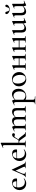

<svg xmlns="http://www.w3.org/2000/svg" viewBox="2232 -2997 1040 5544"><g transform="rotate(-90 2752.0 -225.0)"><path d="M35 -181Q35 -240 63.5 -289Q92 -338 141 -366.5Q190 -395 250 -395Q309 -395 340 -365.5Q371 -336 371 -281Q371 -253 359 -253H290Q294 -312 274.5 -343.5Q255 -375 216 -375Q167 -375 139.5 -333.5Q112 -292 112 -220Q112 -132 152.5 -80Q193 -28 268 -28Q297 -28 318 -35.5Q339 -43 367 -59H368Q371 -59 373.5 -55.5Q376 -52 374 -49Q338 -17 302 -2.5Q266 12 224 12Q165 12 122 -14.5Q79 -41 57 -85.5Q35 -130 35 -181ZM88 -267 312 -271V-253L89 -252Z M411 -12Q429 -12 449.5 -37.5Q470 -63 500 -132L616 -401Q618 -405 622 -405Q626 -405 628 -401L752 -137Q779 -79 792.5 -55Q806 -31 820 -21.5Q834 -12 857 -12Q862 -12 862 -6Q862 0 857 0Q840 0 806 -2Q772 -4 756 -4Q741 -4 711 -2Q681 0 668 0Q664 0 664 -6Q664 -12 668 -12Q709 -12 709 -41Q709 -58 696 -84L591 -307L621 -352L523 -123Q505 -81 505 -55Q505 -12 553 -12Q558 -12 558 -6Q558 0 553 0Q542 0 522 -2Q502 -4 484 -4Q463 -4 443 -2Q425 0 411 0Q406 0 406 -6Q406 -12 411 -12Z M874 -181Q874 -240 902.5 -289Q931 -338 980 -366.5Q1029 -395 1089 -395Q1148 -395 1179 -365.5Q1210 -336 1210 -281Q1210 -253 1198 -253H1129Q1133 -312 1113.5 -343.5Q1094 -375 1055 -375Q1006 -375 978.5 -333.5Q951 -292 951 -220Q951 -132 991.5 -80Q1032 -28 1107 -28Q1136 -28 1157 -35.5Q1178 -43 1206 -59H1207Q1210 -59 1212.5 -55.5Q1215 -52 1213 -49Q1177 -17 1141 -2.5Q1105 12 1063 12Q1004 12 961 -14.5Q918 -41 896 -85.5Q874 -130 874 -181ZM927 -267 1151 -271V-253L928 -252Z M1273 -12Q1300 -12 1312.5 -17Q1325 -22 1329.5 -36Q1334 -50 1334 -81V-595Q1334 -631 1327.5 -646.5Q1321 -662 1304 -662Q1287 -662 1260 -649H1259Q1255 -649 1253 -654Q1251 -659 1254 -661L1386 -724L1391 -725Q1395 -725 1398.5 -722Q1402 -719 1402 -715V-81Q1402 -51 1406.5 -36.5Q1411 -22 1423.5 -17Q1436 -12 1463 -12Q1465 -12 1465 -6Q1465 0 1463 0Q1436 0 1422 -1L1370 -2L1315 -1Q1300 0 1273 0Q1270 0 1270 -6Q1270 -12 1273 -12ZM1523 -96Q1517 -104 1492 -139Q1467 -174 1451.5 -182.5Q1436 -191 1413 -191Q1405 -191 1373 -189L1371 -207Q1426 -211 1460 -211Q1493 -211 1510.5 -204Q1528 -197 1542 -181Q1556 -165 1593 -116Q1611 -93 1619 -80Q1646 -42 1663.5 -27.5Q1681 -13 1712 -12Q1715 -12 1715 -6Q1715 0 1712 0H1600Q1592 0 1588.5 -3Q1585 -6 1569 -30.5Q1553 -55 1523 -96ZM1508 -261Q1547 -338 1571 -366.5Q1595 -395 1629 -395Q1653 -395 1665.5 -384Q1678 -373 1678 -356Q1678 -338 1667 -326Q1656 -314 1636 -314Q1622 -314 1608 -322Q1598 -329 1588 -329Q1565 -329 1525 -255Q1510 -225 1494.5 -209Q1479 -193 1460 -193V-211Q1484 -211 1508 -261Z M2276 -12Q2313 -12 2325 -25.5Q2337 -39 2337 -81V-235Q2337 -293 2317 -321Q2297 -349 2254 -349Q2221 -349 2186.5 -328Q2152 -307 2128 -272L2124 -284Q2165 -341 2206.5 -369Q2248 -397 2295 -397Q2348 -397 2376 -366Q2404 -335 2404 -274V-81Q2404 -39 2415.5 -25.5Q2427 -12 2464 -12Q2468 -12 2468 -6Q2468 0 2464 0Q2440 0 2426 -1L2370 -2L2315 -1Q2300 0 2276 0Q2274 0 2274 -6Q2274 -12 2276 -12ZM2017 -12Q2054 -12 2065.5 -25.5Q2077 -39 2077 -81V-235Q2077 -293 2057 -321Q2037 -349 1995 -349Q1961 -349 1927 -328Q1893 -307 1869 -272L1865 -284Q1945 -397 2035 -397Q2087 -397 2116 -367Q2145 -337 2145 -279V-81Q2145 -39 2156.5 -25.5Q2168 -12 2205 -12Q2208 -12 2208 -6Q2208 0 2205 0Q2181 0 2166 -1L2111 -2L2056 -1Q2041 0 2017 0Q2014 0 2014 -6Q2014 -12 2017 -12ZM1760 -12Q1785 -12 1797.5 -17.5Q1810 -23 1814.5 -37.5Q1819 -52 1819 -81V-276Q1819 -309 1811.5 -323.5Q1804 -338 1786 -338Q1769 -338 1733 -324H1731Q1728 -324 1726.5 -329Q1725 -334 1728 -335L1851 -394L1857 -395Q1867 -395 1877.5 -371.5Q1888 -348 1888 -310V-81Q1888 -52 1892.5 -37.5Q1897 -23 1909.5 -17.5Q1922 -12 1948 -12Q1951 -12 1951 -6Q1951 0 1948 0Q1924 0 1909 -1L1854 -2L1798 -1Q1784 0 1760 0Q1757 0 1757 -6Q1757 -12 1760 -12Z M2515 263Q2541 263 2554 257.5Q2567 252 2571.5 238Q2576 224 2576 194V-274Q2576 -308 2568 -323.5Q2560 -339 2541 -339Q2522 -339 2490 -324H2489Q2485 -324 2482.5 -329Q2480 -334 2484 -335L2604 -393Q2608 -395 2611 -395Q2625 -395 2634.5 -371Q2644 -347 2644 -304V194Q2644 224 2651 238Q2658 252 2678 257.5Q2698 263 2740 263Q2743 263 2743 269Q2743 275 2740 275Q2705 275 2685 274L2610 273L2554 274Q2540 275 2515 275Q2512 275 2512 269Q2512 263 2515 263ZM2611 -25 2632 -82Q2661 -46 2692 -27.5Q2723 -9 2770 -9Q2822 -9 2853.5 -54.5Q2885 -100 2885 -184Q2885 -266 2848.5 -311Q2812 -356 2756 -356Q2718 -356 2687 -336Q2656 -316 2621 -277L2612 -286Q2662 -345 2709 -372Q2756 -399 2805 -399Q2847 -399 2882.5 -377Q2918 -355 2939 -313Q2960 -271 2960 -215Q2960 -138 2926.5 -86.5Q2893 -35 2843 -11Q2793 13 2743 13Q2705 13 2676.5 4.5Q2648 -4 2611 -25Z M3031 -198Q3031 -263 3063 -308.5Q3095 -354 3145 -376.5Q3195 -399 3247 -399Q3306 -399 3351 -370Q3396 -341 3420 -293.5Q3444 -246 3444 -193Q3444 -132 3414.5 -85Q3385 -38 3336 -12.5Q3287 13 3229 13Q3170 13 3125 -15.5Q3080 -44 3055.5 -92.5Q3031 -141 3031 -198ZM3362 -163Q3362 -228 3342.5 -277Q3323 -326 3289 -352.5Q3255 -379 3213 -379Q3164 -379 3137.5 -341.5Q3111 -304 3111 -231Q3111 -168 3130 -116.5Q3149 -65 3182.5 -35.5Q3216 -6 3258 -6Q3308 -6 3335 -45Q3362 -84 3362 -163Z M3779 -12Q3806 -12 3818.5 -17Q3831 -22 3835.5 -36.5Q3840 -51 3840 -81V-266Q3840 -303 3833 -320Q3826 -337 3810 -337Q3802 -337 3779 -328H3777Q3774 -328 3772.5 -333Q3771 -338 3774 -339L3892 -394L3896 -395Q3899 -395 3903.5 -392Q3908 -389 3908 -385V-81Q3908 -50 3912.5 -36Q3917 -22 3929 -17Q3941 -12 3968 -12Q3970 -12 3970 -6Q3970 0 3968 0Q3942 0 3928 -1L3875 -2L3820 -1Q3805 0 3779 0Q3776 0 3776 -6Q3776 -12 3779 -12ZM3510 -12Q3537 -12 3549.5 -17Q3562 -22 3566.5 -36.5Q3571 -51 3571 -81V-266Q3571 -303 3564 -320Q3557 -337 3541 -337Q3533 -337 3510 -328H3508Q3505 -328 3503.5 -333Q3502 -338 3505 -339L3623 -394L3627 -395Q3630 -395 3634.5 -392Q3639 -389 3639 -385V-81Q3639 -50 3643.5 -36Q3648 -22 3660 -17Q3672 -12 3699 -12Q3701 -12 3701 -6Q3701 0 3699 0Q3673 0 3659 -1L3606 -2L3552 -1Q3537 0 3510 0Q3507 0 3507 -6Q3507 -12 3510 -12ZM3603 -203H3872V-183H3603Z M4295 -12Q4322 -12 4334.5 -17Q4347 -22 4351.5 -36.5Q4356 -51 4356 -81V-266Q4356 -303 4349 -320Q4342 -337 4326 -337Q4318 -337 4295 -328H4293Q4290 -328 4288.5 -333Q4287 -338 4290 -339L4408 -394L4412 -395Q4415 -395 4419.5 -392Q4424 -389 4424 -385V-81Q4424 -50 4428.5 -36Q4433 -22 4445 -17Q4457 -12 4484 -12Q4486 -12 4486 -6Q4486 0 4484 0Q4458 0 4444 -1L4391 -2L4336 -1Q4321 0 4295 0Q4292 0 4292 -6Q4292 -12 4295 -12ZM4026 -12Q4053 -12 4065.5 -17Q4078 -22 4082.5 -36.5Q4087 -51 4087 -81V-266Q4087 -303 4080 -320Q4073 -337 4057 -337Q4049 -337 4026 -328H4024Q4021 -328 4019.5 -333Q4018 -338 4021 -339L4139 -394L4143 -395Q4146 -395 4150.5 -392Q4155 -389 4155 -385V-81Q4155 -50 4159.5 -36Q4164 -22 4176 -17Q4188 -12 4215 -12Q4217 -12 4217 -6Q4217 0 4215 0Q4189 0 4175 -1L4122 -2L4068 -1Q4053 0 4026 0Q4023 0 4023 -6Q4023 -12 4026 -12ZM4119 -203H4388V-183H4119Z M4585 -114V-266Q4585 -303 4578 -320Q4571 -337 4555 -337Q4544 -337 4524 -328H4522Q4519 -328 4517.5 -333Q4516 -338 4519 -339L4637 -394L4641 -395Q4644 -395 4648.5 -392Q4653 -389 4653 -385V-152Q4653 -94 4673.5 -66.5Q4694 -39 4736 -39Q4771 -39 4807 -59.5Q4843 -80 4868 -115L4873 -104Q4789 9 4695 9Q4644 9 4614.5 -23.5Q4585 -56 4585 -114ZM4950 -46Q4965 -46 4999 -60H5000Q5004 -60 5006 -55.5Q5008 -51 5005 -49L4881 10L4877 11Q4867 11 4858 -13Q4849 -37 4849 -76V-266Q4849 -303 4842 -320Q4835 -337 4819 -337Q4808 -337 4787 -328H4785Q4782 -328 4781 -333Q4780 -338 4783 -339L4901 -394L4905 -395Q4909 -395 4913 -392Q4917 -389 4917 -385V-110Q4917 -76 4924.5 -61Q4932 -46 4950 -46Z M5082 -114V-266Q5082 -303 5075 -320Q5068 -337 5052 -337Q5041 -337 5021 -328H5019Q5016 -328 5014.5 -333Q5013 -338 5016 -339L5134 -394L5138 -395Q5141 -395 5145.5 -392Q5150 -389 5150 -385V-152Q5150 -94 5170.5 -66.5Q5191 -39 5233 -39Q5268 -39 5304 -59.5Q5340 -80 5365 -115L5370 -104Q5286 9 5192 9Q5141 9 5111.5 -23.5Q5082 -56 5082 -114ZM5447 -46Q5462 -46 5496 -60H5497Q5501 -60 5503 -55.5Q5505 -51 5502 -49L5378 10L5374 11Q5364 11 5355 -13Q5346 -37 5346 -76V-266Q5346 -303 5339 -320Q5332 -337 5316 -337Q5305 -337 5284 -328H5282Q5279 -328 5278 -333Q5277 -338 5280 -339L5398 -394L5402 -395Q5406 -395 5410 -392Q5414 -389 5414 -385V-110Q5414 -76 5421.5 -61Q5429 -46 5447 -46ZM5313 -540Q5319 -566 5327 -578.5Q5335 -591 5355 -591Q5371 -591 5379.5 -582Q5388 -573 5388 -558Q5388 -534 5369 -512.5Q5350 -491 5318.5 -478.5Q5287 -466 5253 -466Q5218 -466 5186.5 -479Q5155 -492 5136 -513.5Q5117 -535 5117 -559Q5117 -591 5150 -591Q5172 -591 5179.5 -578.5Q5187 -566 5193 -538Q5199 -510 5210 -495Q5221 -480 5252 -480Q5282 -480 5294.5 -496Q5307 -512 5313 -540Z"/></g></svg>

Font: Cormorant Infant Medium
Style: Regular
Weight: 500
Designer: Christian Thalmann (Catharsis Fonts)
Foundry: Catharsis Fonts
Version: Version 4.000